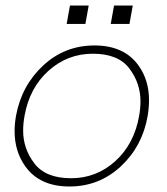

<svg xmlns="http://www.w3.org/2000/svg" viewBox="-20 -667 608 697"><path d="M238 -20Q330 -20 398.5 -82Q467 -144 485 -246Q490 -274 490 -299Q490 -365 449.5 -418.5Q409 -472 317 -472Q225 -472 156 -410Q87 -348 69 -246Q64 -218 64 -193Q64 -127 105 -73.5Q146 -20 238 -20ZM232 10Q124 10 72 -63Q33 -117 33 -191Q33 -217 38 -246Q58 -356 136.5 -429Q215 -502 323 -502Q431 -502 483 -429Q521 -376 521 -303Q521 -276 516 -246Q497 -136 418.5 -63Q340 10 232 10ZM450 -580H382L394 -647H462ZM290 -580H222L234 -647H302Z"/></svg>

Font: YamahaIndonesia935. App Thin
Style: Italic
Weight: 100
Italic angle: -10°
Designer: Dalton Maag Ltd
Foundry: Dalton Maag Ltd
Version: Version 1.002; January 01, 2024; Regular/Italic